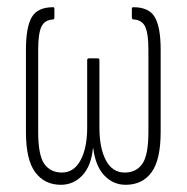

<svg xmlns="http://www.w3.org/2000/svg" viewBox="-20 -507 518 533"><path d="M149 6Q104 6 78 -28.5Q52 -63 52 -141V-369Q52 -431 68 -459Q84 -487 128 -487Q131 -487 131 -482V-459Q131 -454 128 -453Q104 -452 95 -433Q86 -414 86 -369V-141Q86 -76 103 -52Q120 -28 152 -28Q185 -28 203.5 -62Q222 -96 222 -153V-340Q222 -345 227 -345H251Q256 -345 256 -340V-153Q256 -96 274 -62Q292 -28 326 -28Q358 -28 375 -52Q392 -76 392 -141V-369Q392 -414 383 -433Q374 -452 350 -453Q346 -454 346 -459V-482Q346 -487 350 -487Q394 -487 410 -459Q426 -431 426 -369V-141Q426 -63 400.5 -28.5Q375 6 329 6Q294 6 269.5 -20Q245 -46 239 -95H238Q233 -46 208.5 -20Q184 6 149 6Z"/></svg>

Font: Sofia Sans Extra Condensed ExtraLight
Style: Regular
Weight: 250
Designer: Botio Nikoltchev, Ani Petrova
Foundry: lettersoup
Version: Version 4.101